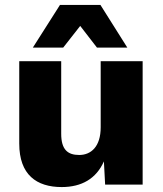

<svg xmlns="http://www.w3.org/2000/svg" viewBox="-20 -748 659 778"><path d="M496 -555 387 -728H223L113 -555H236L305 -643L373 -555ZM230 10C311 10 370 -24 401 -94L406 0H558V-500H388V-232C388 -154 349 -120 301 -120C254 -120 228 -142 228 -206V-500H58V-166C58 -40 128 10 230 10Z"/></svg>

Font: Work Sans
Style: Bold
Weight: 700
Designer: Wei Huang
Foundry: Wei Huang
Version: Version 2.012